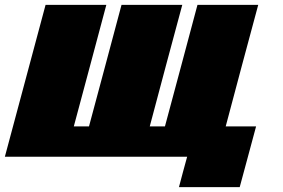

<svg xmlns="http://www.w3.org/2000/svg" viewBox="-20 -645 1165 790"><path d="M716.3 125H966.3Q977.5 83.5 1000 0.2Q1022.5 -83 1033.7 -125H908.7Q930.7 -208.5 975.3 -375.2Q1020 -542 1042.5 -625H792.5Q770.5 -542 725.8 -375.2Q681.2 -208.5 658.7 -125H596.2Q618.2 -208.5 662.8 -375.2Q707.5 -542 730 -625H480Q458 -542 413.3 -375.2Q368.7 -208.5 346.2 -125H283.7Q306.2 -208.5 350.8 -375.2Q395.5 -542 417.5 -625H167.5Q139.6 -520.5 83.7 -312.3Q27.8 -104 0 0H750Q744.1 21 732.9 62.5Q721.7 104 716.3 125Z"/></svg>

Font: Faithful 32x
Style: BoldOblique
Weight: 400
Foundry: Faithful Resource Pack
Version: Version 1.0; January 27, 2023